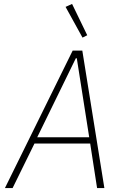

<svg xmlns="http://www.w3.org/2000/svg" viewBox="-20 -955 640 975"><path d="M473 0 438 -226H155L44 0H5L349 -698H398L510 0ZM370 -659H365L169 -258H433ZM313 -920 346 -935 423 -776 399 -764Z"/></svg>

Font: IBM Plex Mono ExtraLight
Style: Italic
Weight: 200
Italic angle: -9°
Monospace: yes
Designer: Mike Abbink, Paul van der Laan, Pieter van Rosmalen
Foundry: Bold Monday
Version: Version 2.3